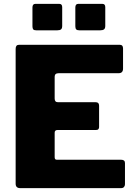

<svg xmlns="http://www.w3.org/2000/svg" viewBox="-20 -974 703 994"><path d="M61 -721Q61 -742 78 -742H601Q617 -742 617 -723V-619Q617 -595 594 -595H284Q263 -595 263 -577V-464Q263 -445 279 -445H474Q493 -445 493 -427V-316Q493 -310 489.5 -305.5Q486 -301 477 -301H278Q263 -301 263 -287V-160Q263 -147 274 -147H607Q627 -147 627 -130V-20Q627 -12 622 -6Q617 0 606 0H85Q61 0 61 -23V-721ZM302 -937V-840Q302 -827 296 -822Q290 -817 276 -817H168Q156 -817 152 -822Q148 -827 148 -838V-935Q148 -954 163 -954H287Q302 -954 302 -937ZM525 -937V-840Q525 -827 518.5 -822Q512 -817 498 -817H391Q379 -817 374.5 -822Q370 -827 370 -838V-935Q370 -954 385 -954H510Q525 -954 525 -937Z"/></svg>

Font: Libre Franklin ExtraBold
Style: Regular
Weight: 800
Designer: Pablo Impallari, Rodrigo Fuenzalida, Nhung Nguyen
Foundry: Impallari Type
Version: Version 3.000